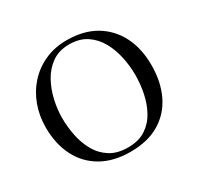

<svg xmlns="http://www.w3.org/2000/svg" viewBox="-158 -922 1136 1107"><g transform="rotate(-30 410.0 -368.0)"><path d="M655 -368Q655 -426 642.5 -486Q630 -546 602 -597Q574 -648 527 -679.5Q480 -711 411 -711Q344 -711 297 -678Q250 -645 221 -592.5Q192 -540 178.5 -479.5Q165 -419 165 -363Q165 -304 177 -244.5Q189 -185 217 -135.5Q245 -86 292.5 -56Q340 -26 411 -26Q482 -26 529 -57Q576 -88 603.5 -138.5Q631 -189 643 -249Q655 -309 655 -368ZM764 -371Q764 -260 723.5 -175.5Q683 -91 604.5 -44Q526 3 411 3Q299 3 219.5 -42.5Q140 -88 98 -170.5Q56 -253 56 -363Q56 -440 81 -508Q106 -576 153 -628Q200 -680 265.5 -709.5Q331 -739 411 -739Q523 -739 601.5 -692.5Q680 -646 722 -563.5Q764 -481 764 -371Z"/></g></svg>

Font: Kaisei Tokumin
Style: Regular
Weight: 400
Designer: Font-Kai, 金井和夫
Foundry: KAZUO KANAI
Version: Version 5.003